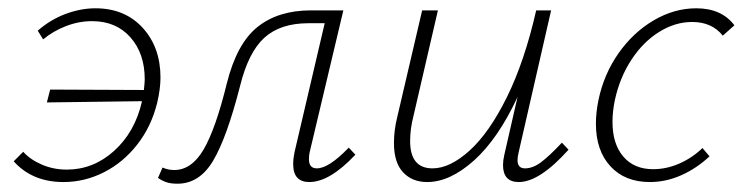

<svg xmlns="http://www.w3.org/2000/svg" viewBox="-20 -435 1791 463"><path d="M367 -248Q367 -221 359 -187Q345 -130 311 -86.5Q277 -43 230.5 -19.5Q184 4 133 4Q58 4 13 -46L36 -69Q53 -50 81 -38Q109 -26 141 -26Q205 -26 255 -71Q305 -116 322 -189V-191L93 -188L101 -219L327 -218Q329 -236 329 -244Q329 -306 294.5 -345Q260 -384 202 -384Q170 -384 139 -372Q108 -360 84 -340L71 -361Q102 -388 138.5 -401.5Q175 -415 210 -415Q281 -415 324 -368Q367 -321 367 -248Z M837 -62Q775 4 726 4Q687 4 687 -39Q687 -52 690 -67L763 -379H724Q656 -379 617.5 -344Q579 -309 559 -228Q527 -103 494 -47.5Q461 8 408 8Q392 8 381.5 4.5Q371 1 361 -6L372 -31Q385 -25 400 -25Q442 -25 471 -74.5Q500 -124 527 -234Q551 -330 601 -370Q651 -410 730 -410H808L727 -69Q725 -62 725 -51Q725 -29 744 -29Q773 -29 821 -79Z M1351 -74Q1281 4 1231 4Q1193 4 1193 -37Q1193 -48 1196 -61L1228 -201Q1181 -100 1123 -48Q1065 4 1010 4Q974 4 952 -19.5Q930 -43 930 -90Q930 -121 938 -153L998 -410H1036L977 -155Q969 -124 969 -95Q969 -29 1023 -29Q1065 -29 1112.5 -72Q1160 -115 1202.5 -201Q1245 -287 1273 -410H1309L1231 -69Q1228 -57 1228 -49Q1228 -29 1246 -29Q1265 -29 1285 -44Q1305 -59 1335 -91Z M1649 -382Q1608 -382 1569.5 -358Q1531 -334 1503 -291.5Q1475 -249 1463 -195Q1457 -167 1457 -141Q1457 -88 1483 -57.5Q1509 -27 1555 -27Q1587 -27 1618 -40.5Q1649 -54 1674 -78L1691 -58Q1660 -29 1623 -12.5Q1586 4 1547 4Q1487 4 1452 -34Q1417 -72 1417 -137Q1417 -163 1423 -193Q1436 -256 1471.5 -306.5Q1507 -357 1556.5 -386Q1606 -415 1659 -415Q1720 -415 1751 -374L1723 -349Q1697 -382 1649 -382Z"/></svg>

Font: Ysabeau Light
Style: Italic
Weight: 300
Italic angle: -12°
Designer: Christian Thalmann (Catharsis Fonts)
Version: Version 0.003